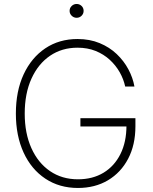

<svg xmlns="http://www.w3.org/2000/svg" viewBox="-20 -933 765 963"><path d="M371.1 9.8Q277.8 9.8 207.5 -36.9Q137.2 -83.5 98.4 -167.7Q59.6 -252 59.6 -363.3Q59.6 -476.1 98.6 -560.1Q137.7 -644 207.3 -690.7Q276.9 -737.3 368.7 -737.3Q430.2 -737.3 479.7 -716.8Q529.3 -696.3 565.4 -661.9Q601.6 -627.4 624 -585.2Q646.5 -543 654.3 -499H607.9Q600.1 -535.6 580.6 -570.3Q561 -605 530.5 -633.1Q500 -661.1 459.5 -677.5Q418.9 -693.8 368.7 -693.8Q290.5 -693.8 231 -653.3Q171.4 -612.8 137.7 -538.3Q104 -463.9 104 -363.3Q104 -264.2 137.5 -189.9Q170.9 -115.7 231 -74.7Q291 -33.7 371.1 -33.7Q444.8 -33.7 499.3 -66.7Q553.7 -99.6 584 -160.2Q614.3 -220.7 614.3 -303.2L629.9 -298.8H383.3V-340.3H659.2V-299.8Q659.2 -206.5 622.8 -137Q586.4 -67.4 521.5 -28.8Q456.5 9.8 371.1 9.8ZM364.3 -843.8Q350.1 -843.8 339.6 -854Q329.1 -864.3 329.1 -878.4Q329.1 -893.1 339.6 -903.1Q350.1 -913.1 364.3 -913.1Q378.9 -913.1 389.2 -903.1Q399.4 -893.1 399.4 -878.4Q399.4 -864.3 389.2 -854Q378.9 -843.8 364.3 -843.8Z"/></svg>

Font: Inter 20pt ExtraLight
Style: Regular
Weight: 250
Version: Version 4.001;git-66647c0bb